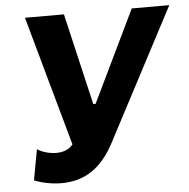

<svg xmlns="http://www.w3.org/2000/svg" viewBox="-51 -751 803 815"><g transform="rotate(-5 350.0 -343.5)"><path d="M178 13C281 13 351 -37 405 -139L700 -700H540L352 -310H342L251 -700H85L239 -147C221 -125 196 -117 168 -117C138 -117 105 -127 87 -140L63 -9C98 5 142 13 178 13Z"/></g></svg>

Font: Fixel Display
Style: Bold Italic
Weight: 700
Italic angle: -10°
Designer: AlfaBravo + MacPaw
Foundry: Kyrylo Tkachov, Marchela Mozhyna, Serhii Makarenko, Maria Weinstein, Zakhar Kryvoshyya
Version: Version 1.210;Glyphs 3.2 (3217)